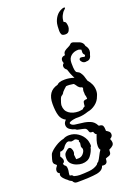

<svg xmlns="http://www.w3.org/2000/svg" viewBox="-260 -743 802 1143"><g transform="rotate(-20 141.0 -171.0)"><path d="M20 331Q10 331 4 326Q-2 321 -5 314Q-12 311 -17.5 307.5Q-23 304 -27 299Q-39 291 -50 278.5Q-61 266 -61 256Q-61 253 -60 250Q-59 247 -58 245Q-72 240 -72 226Q-72 214 -64 204L-61 200Q-58 195 -58 195Q-58 194 -58.5 193.5Q-59 193 -59 192Q-66 187 -71 181.5Q-76 176 -76 166Q-76 162 -73 151Q-70 140 -66.5 129.5Q-63 119 -61 117Q-48 100 -20.5 82.5Q7 65 33 60Q48 51 70 51Q101 51 126.5 68.5Q152 86 164 113Q168 122 169 129Q170 134 171 140Q172 146 172 151Q172 159 167 162Q161 189 142.5 213Q124 237 87 237Q72 237 53.5 230.5Q35 224 21.5 210.5Q8 197 8 176Q8 153 15 144Q22 135 35 126Q40 123 44 123Q53 123 58 133Q63 143 63 154Q63 159 61 165L59 170V172Q59 176 60.5 186Q62 196 62 200H77Q95 200 107.5 185.5Q120 171 120 158Q120 152 117 148Q114 142 114 138Q114 133 115.5 127.5Q117 122 117 117V115Q110 107 116 99Q102 87 94 87Q89 88 83.5 89.5Q78 91 73 91Q69 91 65 89Q61 87 57 85Q54 85 51 85Q48 85 45 86Q29 95 20.5 109Q12 123 -8 126Q-10 126 -10.5 125.5Q-11 125 -12 125Q-17 136 -22 152Q-20 156 -19 157L-16 162Q-14 166 -12 170.5Q-10 175 -10 180Q-10 191 -18 196L-22 199Q-19 210 -11.5 214.5Q-4 219 -4 239Q-4 247 -7 262Q-9 277 -7 279Q2 279 6.5 282Q11 285 14 290Q35 296 50 296Q77 296 110 293Q143 290 166 273Q171 263 179 260Q189 247 198 228Q207 209 217 196L214 193Q209 185 209 171Q209 154 215 135Q221 116 226 104L228 101H227Q224 101 220.5 97.5Q217 94 212 81H210Q196 81 192.5 76.5Q189 72 187.5 65.5Q186 59 181 53Q176 47 159 44Q152 42 144.5 41Q137 40 127 37Q124 36 122 34Q120 32 118 31Q99 26 84.5 15.5Q70 5 70 -13Q70 -22 74.5 -29.5Q79 -37 85 -42Q59 -55 50.5 -83Q42 -111 42 -157Q42 -238 109 -254Q115 -261 126.5 -265Q138 -269 160 -269Q187 -269 215 -260L218 -259Q209 -276 202.5 -292.5Q196 -309 193 -320Q186 -325 182 -331Q178 -337 178 -346Q178 -356 188 -363L187 -366Q184 -374 184 -380Q184 -402 211 -405V-406Q211 -421 221 -429Q231 -437 244 -442.5Q257 -448 265 -457Q269 -461 275 -461Q282 -461 290 -457.5Q298 -454 305 -452Q341 -442 344 -415Q350 -408 354 -399.5Q358 -391 358 -381Q358 -369 352 -357Q350 -344 342 -335Q334 -326 319 -326H317Q316 -326 315 -325.5Q314 -325 313 -325Q300 -325 292 -333.5Q284 -342 284 -349Q284 -354 288.5 -357.5Q293 -361 303 -359L312 -357L316 -355Q319 -357 321 -359.5Q323 -362 324 -365L323 -366Q314 -375 313.5 -383.5Q313 -392 314 -402Q310 -404 305 -406Q300 -408 295 -408Q268 -408 249.5 -392.5Q231 -377 231 -348Q231 -314 234 -301.5Q237 -289 242 -286.5Q247 -284 254.5 -279.5Q262 -275 271 -258Q276 -248 278.5 -237Q281 -226 285 -216Q298 -202 306 -184Q314 -166 314 -144Q314 -125 306 -109Q297 -82 273.5 -64Q250 -46 224 -42Q190 -30 160 -30H144Q140 -30 129 -28Q118 -26 108.5 -22.5Q99 -19 99 -13Q104 0 124 3.5Q144 7 170 9.5Q196 12 219 21.5Q242 31 254 55Q257 59 257 59Q277 60 281.5 69.5Q286 79 286 96V102Q295 107 302.5 113.5Q310 120 310 132Q310 141 305 146.5Q300 152 293 156V157Q299 170 299 180Q299 191 291.5 198.5Q284 206 267 214H266V219Q266 236 261 242Q256 248 248 250Q240 252 229 257V260Q229 290 205 290Q202 290 199 290Q196 290 193 289Q186 317 146 324Q106 331 20 331ZM174 -62Q181 -62 188 -63.5Q195 -65 201 -66Q204 -71 209 -74Q213 -77 217 -78Q218 -95 220.5 -105Q223 -115 246 -115V-116Q246 -121 246 -124.5Q246 -128 245 -132Q244 -136 242.5 -141Q241 -146 242 -153Q241 -156 241 -164Q241 -174 245 -183Q244 -191 236 -192Q228 -193 219 -203Q213 -211 209.5 -216.5Q206 -222 201 -226Q173 -231 154 -229Q146 -223 140 -216.5Q134 -210 126 -202Q122 -191 108 -183Q104 -180 99.5 -169Q95 -158 92 -146.5Q89 -135 89 -130Q89 -97 113 -79.5Q137 -62 174 -62ZM257 -520Q237 -520 232.5 -530Q228 -540 228 -552Q228 -567 229 -580.5Q230 -594 231 -597Q236 -621 250 -640.5Q264 -660 286 -669Q302 -676 307 -671L308 -670Q308 -667 299 -659Q289 -651 280 -633Q271 -615 271 -593Q282 -591 285 -580.5Q288 -570 288 -557Q288 -547 281 -533.5Q274 -520 257 -520Z"/></g></svg>

Font: RU Serius
Style: Regular
Weight: 400
Designer: Robert E. Leuschke
Foundry: Robert E. Leuschke
Version: Version 1.011; ttfautohint (v1.8.3)